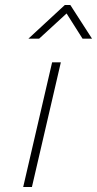

<svg xmlns="http://www.w3.org/2000/svg" viewBox="-20 -750 389 770"><path d="M108 0 224 -500H189L73 0ZM137 -595 247 -696 311 -595H349L262 -730H240L94 -595Z"/></svg>

Font: RazerF5 Thin
Style: Italic
Weight: 250
Foundry: Razer Inc.
Version: Version 2